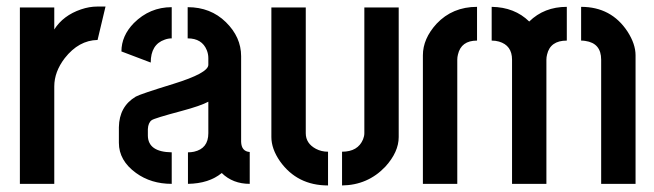

<svg xmlns="http://www.w3.org/2000/svg" viewBox="-20 -564 2007 589"><path d="M41 0V-541H146.5V-473.6Q173.8 -516.6 228.5 -535.2Q253.9 -543.9 278.3 -543.9H303.7L279.3 -441.4Q221.7 -440.4 178.7 -385.7Q146.5 -343.8 146.5 -298.8V0Z M344.7 -126Q344.7 -71.3 397.5 -33.2Q443.4 0 506.8 0V-96.7Q434.6 -97.7 433.6 -147.5V-168Q434.6 -187.5 445.3 -195.3Q453.1 -201.2 537.1 -223.6Q595.7 -239.3 619.1 -252V-155.3Q619.1 -108.4 575.2 -98.6Q566.4 -96.7 556.6 -96.7V0Q621.1 -1 660.2 -33.2Q694.3 0 746.1 0V-97.7Q720.7 -99.6 719.7 -128.9V-391.6Q719.7 -450.2 672.9 -496.1Q626 -542 555.7 -542V-446.3Q599.6 -446.3 614.3 -410.2Q619.1 -398.4 619.1 -385.7V-365.2Q619.1 -339.8 511.7 -306.6Q410.2 -275.4 396.5 -267.6Q345.7 -237.3 344.7 -173.8ZM352.5 -406.2 442.4 -372.1Q442.4 -427.7 485.4 -442.4Q496.1 -446.3 506.8 -446.3V-542Q439.5 -542 390.6 -493.2Q352.5 -454.1 352.5 -406.2Z M812.5 -143.6V-541H918V-155.3Q918 -124 949.2 -107.4Q965.8 -98.6 986.3 -98.6V4.9Q891.6 4.9 838.9 -69.3Q812.5 -107.4 812.5 -143.6ZM1029.3 4.9V-98.6Q1078.1 -98.6 1093.8 -136.7Q1097.7 -146.5 1097.7 -155.3V-541H1203.1V-143.6Q1203.1 -97.7 1162.1 -52.7Q1108.4 3.9 1029.3 4.9Z M1277.3 0V-394.5Q1277.3 -445.3 1319.3 -491.2Q1368.2 -543 1443.4 -543V-439.5Q1394.5 -439.5 1384.8 -396.5Q1382.8 -388.7 1382.8 -380.9V0ZM1488.3 -439.5V-543Q1558.6 -542 1603.5 -498Q1649.4 -543 1718.8 -543V-439.5Q1668 -439.5 1658.2 -396.5Q1656.2 -388.7 1656.2 -380.9V0H1550.8V-380.9Q1550.8 -424.8 1510.7 -436.5Q1500 -439.5 1488.3 -439.5ZM1762.7 -439.5V-543Q1855.5 -543 1905.3 -466.8Q1929.7 -428.7 1929.7 -394.5V0H1824.2V-380.9Q1824.2 -431.6 1775.4 -438.5Q1769.5 -439.5 1762.7 -439.5Z"/></svg>

Font: Post No Bills Colombo
Style: Bold
Weight: 800
Designer: Kosala Senevirathne, Siva Puranthara, Lasantha Premarathna, Tharique Azeez
Foundry: Mooniak
Version: Version 1.220 ; ttfautohint (v1.5)